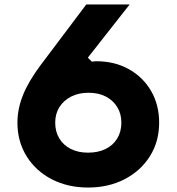

<svg xmlns="http://www.w3.org/2000/svg" viewBox="-20 -820 790 859"><path d="M374 19Q283 19 211.5 -18Q140 -55 99 -121Q58 -187 58 -271Q58 -333 83 -395Q108 -457 162 -529L366 -800H560L373 -562L391 -544Q396 -545 401.5 -545.5Q407 -546 411 -546Q493 -546 556.5 -510.5Q620 -475 656 -413Q692 -351 692 -271Q692 -187 651 -121.5Q610 -56 538 -18.5Q466 19 374 19ZM227 -271Q227 -231 245.5 -200.5Q264 -170 297 -153.5Q330 -137 374 -137Q419 -137 452.5 -153.5Q486 -170 504.5 -200.5Q523 -231 523 -271Q523 -311 504.5 -341Q486 -371 453.5 -388Q421 -405 376 -405Q332 -405 298.5 -388Q265 -371 246 -341Q227 -311 227 -271Z"/></svg>

Font: Martian Mono SemiExpanded
Style: Bold
Weight: 700
Width: 6
Designer: Roman Shamin
Foundry: Evil Martians
Version: Version 1.000